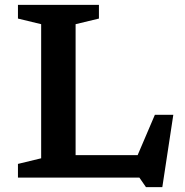

<svg xmlns="http://www.w3.org/2000/svg" viewBox="-20 -727 756 786"><path d="M644.5 39H577.5L550.5 0H53.5V-56L148.5 -79V-628L53.5 -651V-707H385V-651L289.5 -628V-92H543.5L614 -257H689.5Z"/></svg>

Font: Newsreader 6pt Medium
Style: Regular
Weight: 500
Designer: Hugues Gentile
Foundry: Production Type
Version: Version 1.003; ttfautohint (v1.8.3)